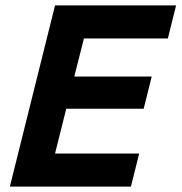

<svg xmlns="http://www.w3.org/2000/svg" viewBox="-20 -695 676 715"><path d="M467.5 0H16.7L185 -675H635.8L605 -551.7H292.5L256.7 -410H545L515 -290H226.7L185 -123.3H498.3Z"/></svg>

Font: Funnel Sans Light
Style: Bold Italic
Weight: 700
Italic angle: -14.036°
Version: Version 1.000